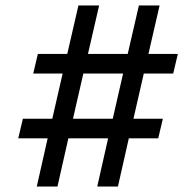

<svg xmlns="http://www.w3.org/2000/svg" viewBox="-20 -685 673 705"><path d="M453 -177 413 0H337L377 -177H231L191 0H115L155 -177H47L64 -249H172L210 -415H102L119 -487H227L268 -665H344L303 -487H449L490 -665H566L525 -487H633L616 -415H508L470 -249H578L561 -177ZM432 -415H286L248 -249H394Z"/></svg>

Font: Panefresco 500wt
Style: Italic
Weight: 700
Foundry: Campivisivi & Chank Co
Version: Version 1.000